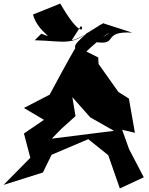

<svg xmlns="http://www.w3.org/2000/svg" viewBox="-89 -987 843 1083"><path d="M511 -142 587 76 722 13 639 -146 600 -255 672 -238 638 -431 579 -468 467 -626 465 -663 341 -725C289 -636 240 -544 191 -453L46 -378L159 -311L46 -234L82 -97L-69 56L153 -14L202 -114L409 -202L567 -75ZM259 -262 337 -332 319 -439 420 -325 554 -249 203 -205ZM368 -841C389 -814 356 -784 251 -967L97 -905C125 -802 237 -761 144 -797L107 -760C279 -756 326 -720 444 -840C312 -714 317 -742 366 -665C538 -837 581 -819 442 -751C588 -726 478 -813 657 -803L498 -854C503 -873 356 -758 316 -761Z"/></svg>

Font: Asimov Silicon
Style: Regular
Weight: 400
Designer: Google
Version: Version 2.000980; 2014